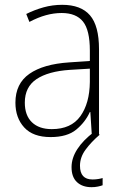

<svg xmlns="http://www.w3.org/2000/svg" viewBox="-20 -559 508 797"><path d="M238 -539Q316 -539 353.5 -495.5Q391 -452 391 -355V0H361L355 -94H353Q334 -52 296.5 -21Q259 10 190 10Q117 10 80.5 -30Q44 -70 44 -133Q44 -212 102 -252.5Q160 -293 267 -300L353 -306V-349Q353 -434 324.5 -469.5Q296 -505 236 -505Q204 -505 171 -496Q138 -487 102 -468L89 -501Q123 -518 160.5 -528.5Q198 -539 238 -539ZM270 -269Q180 -263 131.5 -230.5Q83 -198 83 -133Q83 -80 112.5 -51.5Q142 -23 195 -23Q275 -23 313.5 -76.5Q352 -130 353 -219V-274ZM312 129Q312 186 364 186Q377 186 388.5 184Q400 182 406 180V210Q398 213 386 215.5Q374 218 360 218Q322 218 299.5 197Q277 176 277 135Q277 97 301 60Q325 23 370 -11L394 0Q358 31 335 62.5Q312 94 312 129Z"/></svg>

Font: Noto Sans Gurmukhi SemiCondensed ExtraLight
Style: Regular
Weight: 200
Width: 4
Designer: Jelle Bosma - Monotype Design Team
Foundry: Monotype Imaging Inc.
Version: Version 2.004; ttfautohint (v1.8.4.7-5d5b)